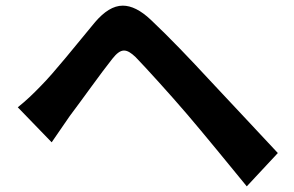

<svg xmlns="http://www.w3.org/2000/svg" viewBox="-20 -682 1040 680"><path d="M43 -302 163 -178C181 -204 205 -239 227 -271C268 -325 338 -424 378 -474C393 -493 406 -503 419 -503C432 -503 444 -495 460 -480C496 -443 584 -346 643 -277C702 -208 786 -105 854 -22L964 -140C887 -222 785 -332 717 -404C657 -469 581 -549 514 -612C478 -646 445 -662 415 -662C381 -662 349 -641 317 -604C249 -522 171 -424 125 -378C95 -347 73 -326 43 -302Z"/></svg>

Font: DAIFUKU Sans JP
Style: Bold
Weight: 700
Designer: Original font ‘Source Han Sans JP’ : Ryoko NISHIZUKA  (kana, bopomofo & ideographs); Paul D. Hunt (Latin, Greek & Cyrill
Foundry: Daifuku
Version: Version 1.001